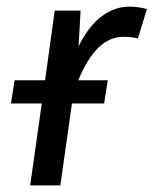

<svg xmlns="http://www.w3.org/2000/svg" viewBox="-20 -559 463 579"><path d="M423 -532 396 -443Q377 -448 353 -448Q310 -448 276.5 -415Q243 -382 216 -317H305L294 -247H197L162 0H71L106 -247H13L24 -317H116L145 -527H223L217 -419Q246 -479 285.5 -509Q325 -539 370 -539Q395 -539 423 -532Z"/></svg>

Font: Fira Sans
Style: Italic
Weight: 400
Italic angle: -8°
Designer: bBox Type GmbH & Carrois Corporate GbR & Edenspiekermann AG
Foundry: bBox Type GmbH & Carrois Corporate GbR & Edenspiekermann AG
Version: Version 4.301